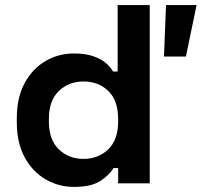

<svg xmlns="http://www.w3.org/2000/svg" viewBox="-20 -720 792 754"><path d="M270 14Q211 14 159.5 -15.5Q108 -45 77 -102Q46 -159 46 -240V-256Q46 -337 77 -394Q108 -451 159 -480.5Q210 -510 270 -510Q315 -510 345.5 -499.5Q376 -489 395 -473Q414 -457 424 -439H442V-700H568V0H444V-60H426Q409 -32 373.5 -9Q338 14 270 14ZM308 -96Q366 -96 405 -133.5Q444 -171 444 -243V-253Q444 -325 405.5 -362.5Q367 -400 308 -400Q250 -400 211 -362.5Q172 -325 172 -253V-243Q172 -171 211 -133.5Q250 -96 308 -96ZM624 -498 632 -700H752L710 -498Z"/></svg>

Font: Space Grotesk Light
Style: Bold
Weight: 700
Version: Version 2.000